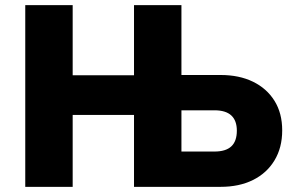

<svg xmlns="http://www.w3.org/2000/svg" viewBox="-20 -725 1157 745"><path d="M78 0V-705H262V-433H500V-705H684V-434H836Q908 -434 961.5 -408Q1015 -382 1045 -334Q1075 -286 1075 -219Q1075 -152 1045 -102.5Q1015 -53 961.5 -26.5Q908 0 836 0H500V-279H262V0ZM684 -137H812Q856 -137 877.5 -157Q899 -177 899 -218Q899 -257 877.5 -277Q856 -297 812 -297H684Z"/></svg>

Font: Nunito Sans 7pt SemiCondensed Black
Style: Regular
Weight: 900
Width: 4
Designer: Vernon Adams
Foundry: Vernon Adams
Version: Version 3.101;gftools[0.9.27]